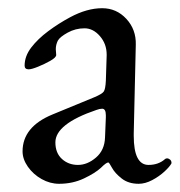

<svg xmlns="http://www.w3.org/2000/svg" viewBox="-20 -434 439 468"><path d="M226 -25Q212 -12 184.5 1Q157 14 124 14Q102 14 81.5 2.5Q61 -9 48 -27.5Q35 -46 35 -65Q35 -125 108 -155L210 -197Q229 -205 233 -211Q237 -217 238 -237L240 -299V-301Q240 -327 223.5 -346Q207 -365 186 -365Q164 -365 145 -354.5Q126 -344 121 -335Q116 -325 116 -314L117 -300Q117 -294 103 -286Q89 -278 73 -271.5Q57 -265 50 -265Q40 -265 40 -274Q40 -297 56 -318Q72 -339 97.5 -358Q123 -377 151 -392Q192 -414 229 -414Q264 -414 288 -388Q312 -362 311 -325L306 -109V-103Q306 -32 342 -32Q366 -32 382 -46Q384 -48 387 -48Q391 -48 394.5 -45Q398 -42 398 -37V-36Q394 -28 381 -16Q368 -4 351 5Q334 14 318 14Q293 14 276.5 1Q260 -12 253 -25Q246 -38 244 -38Q239 -38 226 -25ZM115 -87Q115 -61 131 -46.5Q147 -32 170 -32Q193 -32 214 -50Q235 -68 236 -99L238 -148V-153Q238 -169 229 -169Q223 -169 215 -166Q115 -132 115 -87Z"/></svg>

Font: Benne
Style: Regular
Weight: 400
Designer: John-Daniel Harrington
Version: Version 1.001